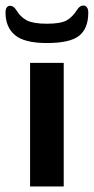

<svg xmlns="http://www.w3.org/2000/svg" viewBox="-49 -676 340 696"><path d="M60 -448H182V0H60ZM-29 -630Q-29 -643 -24.5 -649Q-20 -655 -13 -655Q0 -655 9 -641Q25 -614 48.5 -602Q72 -590 121 -590Q170 -590 191.5 -601.5Q213 -613 231 -641Q240 -656 254 -656Q261 -656 266 -649.5Q271 -643 271 -630Q271 -573 238 -546.5Q205 -520 121 -520Q39 -520 5 -549Q-29 -578 -29 -630Z"/></svg>

Font: Gold
Style: Regular
Weight: 400
Designer: jaiki
Version: Version 1.000